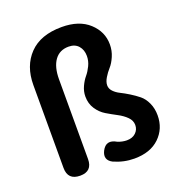

<svg xmlns="http://www.w3.org/2000/svg" viewBox="-145 -930 990 1064"><g transform="rotate(-20 349.5 -398.5)"><path d="M79.1 -72.3V-560.5Q79.1 -672.9 145 -741.2Q210.9 -809.6 335.9 -809.6Q438.5 -809.6 496.6 -756.3Q554.7 -703.1 554.7 -627.9Q554.7 -590.8 540.5 -558.1Q526.4 -525.4 508.8 -505.9Q491.2 -486.3 477.1 -462.9Q462.9 -439.5 462.9 -418.9Q462.9 -399.4 478 -383.3Q493.2 -367.2 516.1 -356Q539.1 -344.7 565.9 -328.1Q592.8 -311.5 615.7 -293Q638.7 -274.4 653.8 -241.7Q668.9 -209 668.9 -168Q668.9 -89.8 615.2 -38.1Q561.5 13.7 466.8 13.7Q404.3 13.7 345.7 -12.7Q299.8 -37.1 323.2 -85Q351.6 -140.6 409.2 -106.4Q436.5 -95.7 461.9 -95.7Q495.1 -95.7 514.6 -114.3Q534.2 -132.8 534.2 -160.2Q534.2 -186.5 513.2 -207.5Q492.2 -228.5 461.4 -244.6Q430.7 -260.7 400.4 -278.8Q370.1 -296.9 349.1 -328.6Q328.1 -360.4 328.1 -402.3Q328.1 -432.6 341.3 -460.9Q354.5 -489.3 370.6 -508.3Q386.7 -527.3 399.9 -554.7Q413.1 -582 413.1 -611.3Q413.1 -647.5 392.6 -670.9Q372.1 -694.3 335 -694.3Q281.2 -694.3 252.4 -654.3Q223.6 -614.3 223.6 -542V-72.3Q223.6 0 152.3 0Q79.1 0 79.1 -72.3Z"/></g></svg>

Font: GenSenMaruGothic TW TTF Bold
Style: Regular
Weight: 700
Version: Version 1.301